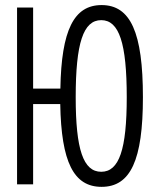

<svg xmlns="http://www.w3.org/2000/svg" viewBox="-20 -723 626 753"><path d="M378.4 9.8C492.2 9.8 540.5 -95.2 540.5 -341.8C540.5 -595.2 492.2 -703.1 378.4 -703.1C270 -703.1 220.7 -605 216.8 -375.5H109.9V-693.4H46.9V0H109.9V-314.9H216.3C220.2 -87.4 269 9.8 378.4 9.8ZM377 -49.3C306.6 -49.3 276.9 -136.7 276.9 -341.8C276.9 -553.7 306.6 -644 377 -644C447.3 -644 477.1 -553.7 477.1 -341.8C477.1 -136.7 447.3 -49.3 377 -49.3Z"/></svg>

Font: Cascadia Mono Light
Style: Regular
Weight: 300
Monospace: yes
Designer: Aaron Bell
Foundry: Saja Typeworks
Version: Version 2404.023